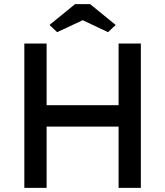

<svg xmlns="http://www.w3.org/2000/svg" viewBox="-20 -911 801 931"><path d="M98 0V-700H206V-401H555V-700H663V0H555V-297H206V0ZM257 -755 220 -790 344 -891H417L541 -790L504 -755L381 -813Z"/></svg>

Font: Lexend Deca
Style: Regular
Weight: 400
Designer: Bonnie Shaver-Troup, Thomas Jockin
Foundry: Lexend
Version: Version 1.008; ttfautohint (v1.8.4.7-5d5b)